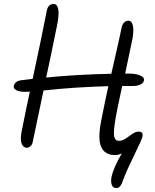

<svg xmlns="http://www.w3.org/2000/svg" viewBox="-20 -753 790 976"><path d="M116.2 -2Q98.6 -2 90.1 -22.9Q81.5 -43.9 90.8 -88.9Q111.8 -195.3 131.8 -287.1Q127.4 -287.1 119.1 -286.6Q110.8 -286.1 106.9 -286.1Q77.6 -286.1 62.5 -294.9Q47.4 -303.7 49.8 -315.9Q56.6 -341.3 87.9 -345.2Q107.9 -348.1 146 -352.1Q191.9 -565.4 217.8 -698.2Q224.6 -732.9 252.9 -732.9Q270 -732.9 275.6 -708.5Q281.2 -684.1 272 -633.8Q238.3 -467.3 214.8 -358.9Q377.4 -375 545.9 -377.9Q553.7 -412.1 565.2 -462.9Q576.7 -513.7 584.7 -549.3Q592.8 -585 598.1 -611.8Q601.6 -629.4 611.1 -638.7Q620.6 -647.9 632.8 -647.9Q648.9 -647.9 655 -624.8Q661.1 -601.6 653.8 -558.1Q635.7 -469.2 616.2 -378.9H634.8Q663.6 -378.9 682.4 -373Q701.2 -367.2 707.3 -359.9Q713.4 -352.5 711.9 -345.2Q710 -331.5 694.6 -323.7Q679.2 -315.9 654.8 -315.9H601.1Q584.5 -239.7 578.1 -207Q558.1 -109.4 559.1 -73.2Q560.1 -37.1 584 -37.1Q601.6 -37.1 619.1 -48.8Q636.7 -60.5 652.8 -72.3Q668.9 -84 684.1 -84Q697.3 -84 701.9 -77.9Q706.5 -71.8 704.1 -58.1Q700.7 -42.5 662.1 35.9Q623.5 114.3 605 164.1Q593.3 203.1 571.8 203.1Q554.2 203.1 548.1 186.8Q542 170.4 546.9 147Q556.2 100.6 599.1 26.9Q582.5 35.2 564 35.2Q513.2 35.2 494.6 -5.4Q476.1 -45.9 494.1 -137.2Q513.2 -235.8 530.8 -314.9Q360.4 -310.5 201.2 -293Q168.9 -142.6 146 -29.8Q143.6 -18.1 135 -10Q126.5 -2 116.2 -2Z"/></svg>

Font: Shantell Sans Irregular Bouncy
Style: Italic
Weight: 300
Italic angle: -11.31°
Designer: Stephen Nixon, Anya Danilova, Shantell Martin
Foundry: Arrow Type
Version: Version 1.006;[9816181b4]